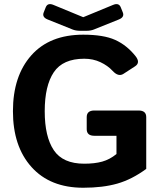

<svg xmlns="http://www.w3.org/2000/svg" viewBox="-20 -883 775 920"><path d="M208.5 -789.6Q180.2 -800.8 189.5 -823.7L199.2 -848.1Q208.5 -871.1 236.3 -859.4L378.4 -800.8H379.4L521.5 -859.4Q549.3 -871.1 558.6 -848.1L568.4 -823.7Q577.6 -800.8 549.3 -789.6L430.2 -741.7Q414.6 -735.4 393.6 -735.4H364.3Q343.3 -735.4 327.6 -741.7ZM42 -350.1Q42 -518.6 129.9 -617.7Q217.8 -716.8 378.9 -716.8Q476.1 -716.8 531.5 -691.9Q586.9 -667 628.9 -614.7Q654.3 -583 627.4 -565.4L571.8 -529.3Q547.4 -513.2 519.5 -543.5Q496.6 -568.4 461.4 -585Q426.3 -601.6 383.8 -601.6Q281.2 -601.6 237.8 -536.9Q194.3 -472.2 194.3 -350.1Q194.3 -228 237.8 -163.3Q281.2 -98.6 383.8 -98.6Q433.6 -98.6 469.7 -108.6Q505.9 -118.7 538.1 -145V-232.4H432.1Q395.5 -232.4 395.5 -264.2V-321.8Q395.5 -353.5 432.1 -353.5H644Q680.7 -353.5 680.7 -321.8V-73.7Q612.3 -23.4 542.7 -3.4Q473.1 16.6 378.9 16.6Q220.2 16.6 131.1 -82.5Q42 -181.6 42 -350.1Z"/></svg>

Font: Istok
Style: Bold
Weight: 700
Designer: Andrey V. Panov
Foundry: Andrey V. Panov
Version: Version 1.0.1